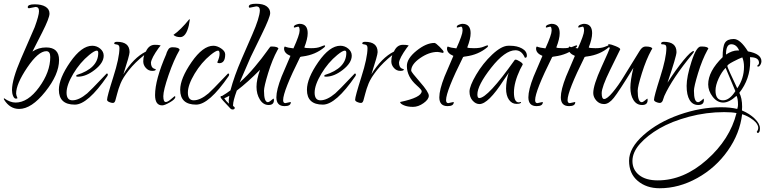

<svg xmlns="http://www.w3.org/2000/svg" viewBox="-23 -517 4081 1024"><path d="M167 -480 132 -473Q125 -473 125 -479Q125 -494 162 -494Q199 -494 220 -481Q241 -468 241 -444.5Q241 -421 202 -344L150 -242Q182 -264 223 -264Q292 -264 292 -197Q292 -120 218.5 -28Q145 64 79 64Q30 64 -1 15Q-3 11 -3 10Q-3 9 -1 7Q31 30 60 30Q126 30 185.5 -51.5Q245 -133 245 -213Q245 -244 224 -244Q181 -244 122 -156.5Q63 -69 63 -18Q63 -10 70 6Q70 9 61.5 9Q53 9 47 -5Q41 -19 41 -37Q41 -93 89 -204L162 -372Q185 -435 185 -457.5Q185 -480 167 -480Z M546 -125Q552 -125 552 -120.5Q552 -116 550 -112Q445 41 376 41Q291 41 291 -38Q291 -99 351.5 -186Q412 -273 469 -273Q493 -273 511.5 -257.5Q530 -242 530 -220Q530 -182 483 -145Q436 -108 392 -108Q383 -108 383 -112L386 -117Q501 -153 501 -235Q501 -247 493 -247Q481 -247 453 -224Q404 -184 368 -124Q332 -64 332 -23Q332 18 363 18Q398 18 442 -19Q470 -45 507.5 -85Q545 -125 546 -125Z M834 -272Q834 -276 823 -261Q785 -208 782 -183Q782 -156 801 -150Q808 -148 808 -147Q808 -139 788.5 -139Q769 -139 755 -154.5Q741 -170 741 -189.5Q741 -209 746 -223Q697 -184 664.5 -143Q632 -102 620 -72Q608 -42 602 -17.5Q596 7 592 19.5Q588 32 579 32Q570 32 559 27Q548 22 548 15Q548 -2 581 -105.5Q614 -209 614 -261Q614 -278 600 -279.5Q586 -281 586 -285Q586 -294 601 -294Q668 -294 668 -239Q668 -223 635 -121Q689 -209 755 -242Q771 -278 802.5 -278Q834 -278 834 -272Z M987 -415Q989 -415 989 -410L984 -381Q969 -319 938 -319Q915 -319 902 -331Q940 -357 987 -415ZM861 27Q870 27 884 16Q898 5 901 2Q904 -1 908 -4Q912 -4 912 0Q912 12 883.5 28.5Q855 45 842 45Q804 45 804 -10Q804 -92 864 -229Q864 -233 869.5 -244Q875 -255 878 -258Q885 -265 897 -265Q932 -265 935 -251Q904 -198 876 -116.5Q848 -35 848 -4Q848 27 861 27Z M1193 -125Q1199 -125 1199 -120.5Q1199 -116 1197 -112Q1092 41 1023 41Q938 41 938 -38Q938 -98 998.5 -185.5Q1059 -273 1115 -273Q1135 -273 1156.5 -258.5Q1178 -244 1178 -227Q1178 -180 1146 -180Q1137 -180 1136 -185Q1148 -212 1148 -229.5Q1148 -247 1140 -247Q1128 -247 1100 -224Q1051 -184 1015 -124Q979 -64 979 -23Q979 18 1010 18Q1045 18 1089 -19Q1117 -45 1154.5 -85Q1192 -125 1193 -125Z M1344 -483 1309 -476Q1304 -476 1304 -482Q1304 -497 1342.5 -497Q1381 -497 1399.5 -483Q1418 -469 1418 -447.5Q1418 -426 1373 -334L1314 -213L1255 -77Q1296 -113 1336.5 -161.5Q1377 -210 1397.5 -239.5Q1418 -269 1421 -269H1426Q1462 -269 1462 -255Q1462 -259 1457 -250Q1429 -199 1407 -127Q1385 -55 1385 -33Q1385 28 1406 28Q1413 28 1435 9Q1438 9 1438 17Q1438 43 1409.5 43Q1381 43 1363 14Q1345 -15 1345 -54Q1345 -93 1364 -145Q1299 -79 1240 -34Q1220 21 1220 43V48Q1229 54 1229 58Q1229 67 1217 67Q1211 67 1206 62Q1153 7 1153 1Q1153 -5 1159 -5H1161Q1188 -21 1206 -35Q1226 -111 1266 -203L1323 -334Q1361 -421 1363 -461Q1363 -483 1344 -483ZM1198 36Q1197 31 1197 21.5Q1197 12 1200 -6Q1177 6 1173 7Q1182 22 1198 36Z M1567 -375 1547 -370Q1544 -370 1544 -373Q1544 -381 1556 -385.5Q1568 -390 1574 -390Q1618 -390 1618 -340Q1618 -310 1600 -264Q1604 -260 1636 -260Q1668 -260 1686 -267.5Q1704 -275 1707.5 -275Q1711 -275 1711 -272Q1711 -269 1707 -265Q1660 -225 1592 -216Q1586 -216 1578 -213Q1487 -31 1487 17Q1487 33 1499 33L1527 27L1528 28Q1528 49 1495 49Q1451 49 1451 2Q1451 -38 1479 -109Q1495 -145 1526 -219Q1492 -233 1492 -258Q1492 -266 1496 -269Q1512 -262 1542 -259Q1575 -332 1575 -353.5Q1575 -375 1567 -375Z M1869 -125Q1875 -125 1875 -120.5Q1875 -116 1873 -112Q1768 41 1699 41Q1614 41 1614 -38Q1614 -99 1674.5 -186Q1735 -273 1792 -273Q1816 -273 1834.5 -257.5Q1853 -242 1853 -220Q1853 -182 1806 -145Q1759 -108 1715 -108Q1706 -108 1706 -112L1709 -117Q1824 -153 1824 -235Q1824 -247 1816 -247Q1804 -247 1776 -224Q1727 -184 1691 -124Q1655 -64 1655 -23Q1655 18 1686 18Q1721 18 1765 -19Q1793 -45 1830.5 -85Q1868 -125 1869 -125Z M2157 -272Q2157 -276 2146 -261Q2108 -208 2105 -183Q2105 -156 2124 -150Q2131 -148 2131 -147Q2131 -139 2111.5 -139Q2092 -139 2078 -154.5Q2064 -170 2064 -189.5Q2064 -209 2069 -223Q2020 -184 1987.5 -143Q1955 -102 1943 -72Q1931 -42 1925 -17.5Q1919 7 1915 19.5Q1911 32 1902 32Q1893 32 1882 27Q1871 22 1871 15Q1871 -2 1904 -105.5Q1937 -209 1937 -261Q1937 -278 1923 -279.5Q1909 -281 1909 -285Q1909 -294 1924 -294Q1991 -294 1991 -239Q1991 -223 1958 -121Q2012 -209 2078 -242Q2094 -278 2125.5 -278Q2157 -278 2157 -272Z M2338 -235Q2316 -240 2310 -240Q2265 -240 2217.5 -207Q2170 -174 2170 -140Q2170 -133 2217 -79.5Q2264 -26 2264 -6.5Q2264 13 2236 33Q2208 53 2179.5 53Q2151 53 2131 44.5Q2111 36 2111 27Q2226 3 2226 -31Q2226 -38 2199 -62Q2147 -108 2147 -165Q2147 -205 2198.5 -246.5Q2250 -288 2294 -288Q2301 -288 2322 -267Q2343 -246 2343 -240.5Q2343 -235 2338 -235Z M2436 -375 2416 -370Q2413 -370 2413 -373Q2413 -381 2425 -385.5Q2437 -390 2443 -390Q2487 -390 2487 -340Q2487 -310 2469 -264Q2473 -260 2505 -260Q2537 -260 2555 -267.5Q2573 -275 2576.5 -275Q2580 -275 2580 -272Q2580 -269 2576 -265Q2529 -225 2461 -216Q2455 -216 2447 -213Q2356 -31 2356 17Q2356 33 2368 33L2396 27L2397 28Q2397 49 2364 49Q2320 49 2320 2Q2320 -38 2348 -109Q2364 -145 2395 -219Q2361 -233 2361 -258Q2361 -266 2365 -269Q2381 -262 2411 -259Q2444 -332 2444 -353.5Q2444 -375 2436 -375Z M2744 29 2754 27 2756 28Q2756 37 2731.5 37Q2707 37 2691.5 15Q2676 -7 2676 -44.5Q2676 -82 2690 -130Q2690 -127 2663 -89Q2581 38 2534 38Q2514 38 2497.5 19.5Q2481 1 2481 -28.5Q2481 -58 2516.5 -118.5Q2552 -179 2602 -226Q2652 -273 2688 -273H2698Q2735 -273 2761 -258.5Q2787 -244 2787 -220Q2787 -209 2778 -209Q2775 -209 2775 -212Q2758 -249 2726 -249Q2670 -249 2596.5 -155.5Q2523 -62 2523 -13Q2523 6 2533 6Q2578 6 2722 -197Q2724 -199 2728.5 -199Q2733 -199 2749 -189.5Q2765 -180 2765 -173Q2765 -173 2751 -147Q2718 -77 2718 -24Q2718 29 2744 29Z M2911 -375 2891 -370Q2888 -370 2888 -373Q2888 -381 2900 -385.5Q2912 -390 2918 -390Q2962 -390 2962 -340Q2962 -310 2944 -264Q2948 -260 2980 -260Q3012 -260 3030 -267.5Q3048 -275 3051.5 -275Q3055 -275 3055 -272Q3055 -269 3051 -265Q3004 -225 2936 -216Q2930 -216 2922 -213Q2831 -31 2831 17Q2831 33 2843 33L2871 27L2872 28Q2872 49 2839 49Q2795 49 2795 2Q2795 -38 2823 -109Q2839 -145 2870 -219Q2836 -233 2836 -258Q2836 -266 2840 -269Q2856 -262 2886 -259Q2919 -332 2919 -353.5Q2919 -375 2911 -375Z M3084 -375 3064 -370Q3061 -370 3061 -373Q3061 -381 3073 -385.5Q3085 -390 3091 -390Q3135 -390 3135 -340Q3135 -310 3117 -264Q3121 -260 3153 -260Q3185 -260 3203 -267.5Q3221 -275 3224.5 -275Q3228 -275 3228 -272Q3228 -269 3224 -265Q3177 -225 3109 -216Q3103 -216 3095 -213Q3004 -31 3004 17Q3004 33 3016 33L3044 27L3045 28Q3045 49 3012 49Q2968 49 2968 2Q2968 -38 2996 -109Q3012 -145 3043 -219Q3009 -233 3009 -258Q3009 -266 3013 -269Q3029 -262 3059 -259Q3092 -332 3092 -353.5Q3092 -375 3084 -375Z M3229 -260 3220 -278Q3220 -281 3227.5 -281Q3235 -281 3260 -271Q3285 -261 3285 -254Q3275 -234 3230.5 -143Q3186 -52 3186 -20.5Q3186 11 3199 11Q3215 11 3245 -25Q3275 -61 3304 -109L3388 -245Q3402 -269 3420 -269Q3456 -269 3456 -255Q3456 -259 3451 -250Q3423 -199 3400.5 -127Q3378 -55 3378 -33Q3378 28 3400 28Q3407 28 3429 9Q3431 9 3431 17Q3431 43 3401.5 43Q3372 43 3355.5 16.5Q3339 -10 3339 -49.5Q3339 -89 3355 -155Q3277 -28 3250.5 5Q3224 38 3199 38Q3174 38 3157.5 19.5Q3141 1 3141 -21Q3141 -63 3185 -159.5Q3229 -256 3229 -260Z M3755 -255Q3755 -259 3750 -250Q3722 -199 3700 -127Q3678 -55 3678 -33Q3678 28 3700 28Q3707 28 3718.5 18.5Q3730 9 3728 9Q3731 9 3731 17Q3731 43 3701 43Q3671 43 3655 16.5Q3639 -10 3639 -59Q3639 -108 3665 -188.5Q3691 -269 3715 -269H3720Q3755 -269 3755 -255ZM3677 -245Q3678 -244 3678 -241.5Q3678 -239 3670 -229Q3562 -98 3520 -5L3511 21Q3505 32 3496 32Q3487 32 3476 27Q3465 22 3465 15Q3465 -2 3498 -105.5Q3531 -209 3531 -261Q3531 -275 3524 -278Q3517 -281 3510 -280.5Q3503 -280 3503 -285Q3503 -294 3518 -294Q3585 -294 3585 -239Q3585 -218 3537 -76Q3581 -145 3622 -195Q3663 -245 3677 -245Z M3920 -22Q3935 6 3935 53Q3935 63 3934 72Q3975 89 4002.5 116Q4030 143 4030 167.5Q4030 192 4018 192Q4015 192 4013 186Q4021 175 4021 165Q4021 144 3994 123Q3967 102 3935 92Q3923 195 3858.5 286.5Q3794 378 3696 432.5Q3598 487 3495 487Q3425 487 3378.5 448Q3332 409 3332 340.5Q3332 272 3409 203.5Q3486 135 3599.5 95Q3713 55 3822 55Q3873 55 3909 64Q3913 52 3913 42Q3913 8 3905 -6Q3866 30 3834 30Q3802 30 3778 -1Q3754 -32 3754 -67Q3754 -137 3831 -212Q3831 -269 3843.5 -289Q3856 -309 3890.5 -309Q3925 -309 3966 -243Q4038 -230 4038 -190Q4038 -181 4032.5 -171.5Q4027 -162 4021 -162Q4015 -162 4015 -166Q4025 -173 4025 -182Q4025 -212 3977 -212Q3978 -204 3978 -191Q3978 -95 3920 -22ZM3849 -227V-226Q3882 -248 3911 -248H3919Q3905 -281 3877 -281Q3849 -281 3849 -227ZM3945 -161Q3945 -189 3936 -211Q3919 -205 3887.5 -188.5Q3856 -172 3856 -165Q3856 -157 3909 -46Q3945 -98 3945 -161ZM3793 -34Q3793 18 3833 18Q3868 18 3899 -31L3847 -155Q3826 -134 3809.5 -98Q3793 -62 3793 -34ZM3839 81Q3744 81 3652 105.5Q3560 130 3495 167.5Q3430 205 3390 250Q3350 295 3350 341.5Q3350 388 3385.5 416.5Q3421 445 3485 445Q3623 445 3746.5 335.5Q3870 226 3905 86Q3881 81 3839 81Z"/></svg>

Font: Qwigley
Style: Regular
Weight: 400
Designer: Robert E. Leuschke
Foundry: Robert E. Leuschke
Version: Version 1.003